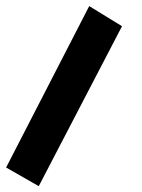

<svg xmlns="http://www.w3.org/2000/svg" viewBox="-81 -309 475 643"><path d="M-60.5 252 217.8 -288.6 327.6 -221.2 48.8 314.5Z"/></svg>

Font: Pinar DS4-Bold
Style: Regular
Weight: 700
Designer: Amin Abedi
Version: Version 2.000